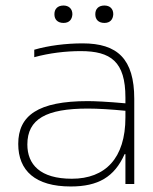

<svg xmlns="http://www.w3.org/2000/svg" viewBox="-20 -666 555 695"><path d="M279 -509C219 -509 155 -501 104 -486V-459C159 -474 218 -481 272 -481C381 -481 434 -443 434 -313V-292C369 -298 321 -300 298 -300C118 -300 46 -248 46 -145C46 -48 108 9 236 9C335 9 394 -25 431 -108H434V0H466V-308C466 -453 405 -509 279 -509ZM79 -143C79 -235 147 -273 298 -273C334 -273 384 -270 434 -265V-241C434 -93 361 -19 240 -19C125 -19 79 -71 79 -143ZM177 -614C177 -596 188 -583 210 -583C231 -583 241 -596 242 -614V-615C242 -634 229 -646 210 -646C188 -646 177 -633 177 -615ZM325 -614C325 -596 336 -583 358 -583C379 -583 389 -596 390 -614V-615C390 -634 378 -646 358 -646C336 -646 325 -633 325 -615Z"/></svg>

Font: LT Wave Alt Thin
Style: Regular
Weight: 100
Designer: Daniel Lyons
Version: Version 2.5 (Glyphs App)